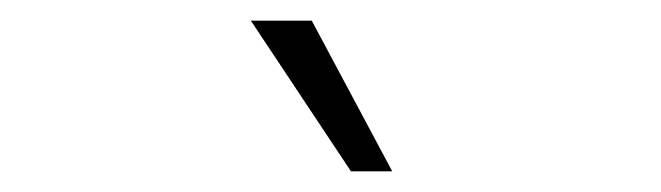

<svg xmlns="http://www.w3.org/2000/svg" viewBox="-20 -716 640 186"><path d="M320 -550 223 -696H282L360 -550Z"/></svg>

Font: Gantari Light
Style: Regular
Weight: 300
Designer: Anugrah Pasau
Foundry: Lafontype
Version: Version 1.000; ttfautohint (v1.8.3)